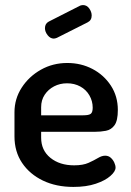

<svg xmlns="http://www.w3.org/2000/svg" viewBox="-20 -728 515 756"><path d="M269 8Q201 8 149 -17Q97 -42 67 -86.5Q37 -131 37 -191V-286Q37 -339 65.5 -383Q94 -427 141 -453.5Q188 -480 245 -480Q299 -480 344 -456.5Q389 -433 416.5 -391Q444 -349 444 -295Q444 -253 431 -235Q418 -217 397 -213Q376 -209 353 -209H142V-186Q142 -136 178.5 -106.5Q215 -77 272 -77Q307 -77 329 -87Q351 -97 366 -106Q381 -115 394 -115Q407 -115 416 -107Q425 -99 430 -88Q435 -77 435 -68Q435 -53 414.5 -35Q394 -17 357 -4.5Q320 8 269 8ZM142 -274H308Q330 -274 337.5 -280Q345 -286 345 -304Q345 -330 332 -352.5Q319 -375 296 -387.5Q273 -400 244 -400Q216 -400 193 -388Q170 -376 156 -355Q142 -334 142 -306ZM192 -576Q178 -576 167.5 -589.5Q157 -603 157 -617Q157 -635 172 -643L296 -706Q302 -708 307 -708Q322 -708 331.5 -694.5Q341 -681 341 -667Q341 -648 325 -640L204 -579Q201 -578 198 -577Q195 -576 192 -576Z"/></svg>

Font: Dosis SemiBold
Style: Regular
Weight: 600
Designer: EdgarTolentino, PabloImpallari, IginoMarini
Foundry: EdgarTolentino, PabloImpallari, IginoMarini
Version: Version 3.001; ttfautohint (v1.8.2)